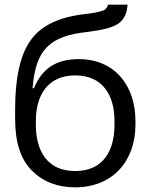

<svg xmlns="http://www.w3.org/2000/svg" viewBox="-20 -790 641 825"><path d="M134 -270C134 -379 184 -466 303 -466C422 -466 472 -380 472 -270V-254C472 -143 424 -55 303 -55C182 -55 134 -143 134 -254ZM318 -536C225 -536 161 -498 126 -411H120C133 -576 192 -636 358 -653C422 -661 465 -672 489 -689C513 -706 526 -733 528 -770H444C442 -760 437 -753 428 -747C418 -741 387 -734 333 -728C226 -714 151 -676 109 -613C66 -551 45 -453 45 -321V-278C45 -178 69 -105 117 -57C165 -9 227 15 303 15C463 15 562 -97 562 -254V-270C562 -420 475 -536 318 -536Z"/></svg>

Font: Cheyenne Sans
Style: Regular
Weight: 400
Designer: The Public Sans project authors (U.S. Web Design System), Libre Franklin designed by Pablo Impallari and Rodrigo Fuenzal
Foundry: The Cheyenne Sans Project Authors
Version: Version 2.007